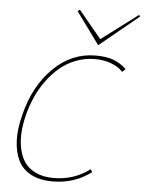

<svg xmlns="http://www.w3.org/2000/svg" viewBox="-59 -910 727 966"><g transform="rotate(5 305.0 -426.5)"><path d="M429.2 -67.9 438 -54.2Q353 9.8 243.2 9.8Q178.2 9.8 134 -13.4Q89.8 -36.6 69.1 -78.6Q48.3 -120.6 45.9 -179.2Q43.5 -237.8 62 -309.1Q98.6 -458 190.9 -549.1Q283.2 -640.1 404.8 -640.1Q459 -640.1 494.6 -626.7Q530.3 -613.3 560.1 -585L543.9 -569.8Q521.5 -594.7 483.4 -608.6Q445.3 -622.6 399.9 -622.1Q351.1 -621.6 306.2 -604.2Q261.2 -586.9 226.1 -557.4Q190.9 -527.8 161.6 -487.8Q132.3 -447.8 112.3 -402.8Q92.3 -357.9 80.1 -309.1Q68.4 -261.7 65.9 -219Q63.5 -176.3 72.3 -137.2Q81.1 -98.1 101.3 -69.8Q121.6 -41.5 158.4 -24.7Q195.3 -7.8 246.1 -7.8Q349.1 -7.8 429.2 -67.9ZM604 -862.8 609.9 -855 412.1 -692.9 293.9 -855 305.2 -862.8 419.9 -724.1Z"/></g></svg>

Font: Sinkin Sans 100 Thin Italic
Style: Regular
Weight: 100
Italic angle: -112°
Designer: Keith Bates
Foundry: K-Type
Version: Sinkin Sans (version 1.0)  by Keith Bates   •   © 2014   www